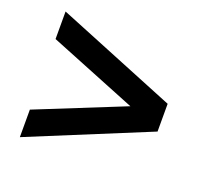

<svg xmlns="http://www.w3.org/2000/svg" viewBox="-96 -660 792 741"><g transform="rotate(20 300.0 -289.0)"><path d="M54 -547 546 -347V-233L54 -31V-144L414 -289L54 -434Z"/></g></svg>

Font: Muli ExtraBold
Style: Regular
Weight: 800
Designer: Vernon Adams
Foundry: Vernon Adams
Version: Version 2.000